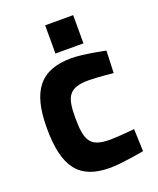

<svg xmlns="http://www.w3.org/2000/svg" viewBox="-132 -772 710 863"><g transform="rotate(-20 223.0 -340.0)"><path d="M323 -556V-691H189V-556ZM249 -512C100 -512 38 -432 38 -255C38 -67 97 11 246 11C302 11 409 -9 409 -9L405 -116C405 -116 327 -108 289 -108C193 -108 174 -143 174 -255C174 -355 192 -392 288 -392C326 -392 405 -384 405 -384L409 -490C409 -490 307 -512 249 -512Z"/></g></svg>

Font: RazerF5
Style: Bold
Weight: 700
Foundry: Razer Inc.
Version: Version 2